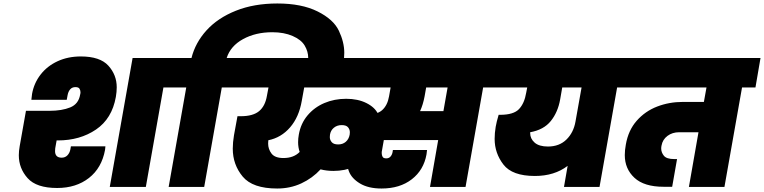

<svg xmlns="http://www.w3.org/2000/svg" viewBox="-20 -1073 4385 1102"><path d="M305 -267 297 -222Q296 -213 296 -206Q296 -168 334 -168Q354 -168 367 -181.5Q380 -195 384 -216L387 -233H585L583 -213Q564 -109 490.5 -51.5Q417 6 308 6Q189 6 138.5 -50.5Q88 -107 88 -182Q88 -206 93 -234L129 -437H264Q335 -437 383 -456.5Q431 -476 440 -530Q442 -537 442 -543Q442 -554 436.5 -563.5Q431 -573 413 -573Q394 -573 383 -560.5Q372 -548 368 -527L363 -500H160Q162 -522 164 -534Q175 -596 213 -645Q251 -694 310.5 -721.5Q370 -749 444 -749Q554 -749 602 -696Q650 -643 650 -572Q650 -546 645 -517Q623 -392 531 -329.5Q439 -267 312 -267ZM1024 -740 994 -571H918L817 0H610L741 -740Z M1572 -1053Q1711 -1053 1802.5 -1007.5Q1894 -962 1925 -896.5Q1956 -831 1956 -770Q1956 -743 1951 -714L1948 -696H1744L1746 -710Q1749 -726 1749 -741Q1749 -777 1729 -811Q1709 -845 1659.5 -866.5Q1610 -888 1543 -888Q1447 -888 1375 -848.5Q1303 -809 1281 -740H1358L1329 -571H1253L1152 0H948L1049 -571H972L1001 -740H1079Q1101 -828 1165.5 -899Q1230 -970 1334 -1011.5Q1438 -1053 1572 -1053Z M1712 -494Q1696 -401 1645 -342Q1594 -283 1520 -268Q1519 -258 1519 -249Q1519 -217 1538.5 -191.5Q1558 -166 1607 -166Q1666 -166 1700 -201Q1691 -227 1691 -257Q1691 -278 1695 -300Q1706 -364 1745 -410.5Q1784 -457 1841.5 -481.5Q1899 -506 1967 -506Q2034 -506 2083 -481.5Q2132 -457 2150 -418.5Q2168 -380 2168 -341Q2168 -322 2164 -300Q2152 -235 2113 -188Q2074 -141 2016.5 -116.5Q1959 -92 1894 -92Q1854 -92 1820 -101Q1773 -50 1709.5 -20.5Q1646 9 1571 9Q1430 9 1373 -59.5Q1316 -128 1316 -220Q1316 -256 1323 -297L1343 -406H1362Q1432 -406 1467 -435Q1502 -464 1512 -523L1521 -571H1307L1337 -740H2242L2212 -571H1726ZM1941 -355Q1915 -355 1896.5 -340Q1878 -325 1874 -300Q1873 -293 1873 -286Q1873 -270 1884 -257Q1895 -244 1921 -244Q1947 -244 1964.5 -259Q1982 -274 1987 -300Q1988 -307 1988 -314Q1988 -330 1977.5 -342.5Q1967 -355 1941 -355Z M2830 -571H2753L2652 0H2448L2495 -269H2183L2171 -201Q2171 -197 2171 -193Q2171 -182 2176 -173Q2181 -164 2197 -164Q2212 -164 2221 -174Q2230 -184 2233 -199L2235 -212H2431Q2430 -201 2428 -187Q2412 -97 2343.5 -44Q2275 9 2170 9Q2094 9 2046 -20Q1998 -49 1982.5 -90Q1967 -131 1967 -167Q1967 -188 1971 -211L2007 -413H2070Q2142 -413 2173 -440.5Q2204 -468 2213 -520L2222 -571H1974L2003 -740H2859ZM2549 -571H2426L2417 -520Q2408 -472 2391 -435H2525Z M3599 -571H3522L3421 0H3217L3238 -121Q3162 -63 3050 -63Q2920 -63 2869.5 -128.5Q2819 -194 2819 -276Q2819 -309 2825 -345Q2830 -374 2842 -414H2850Q2928 -414 2959 -447Q2990 -480 3000 -540L3006 -571H2808L2837 -740H3628ZM3318 -571H3207L3195 -502Q3182 -429 3141.5 -378.5Q3101 -328 3023 -314Q3023 -312 3023 -309Q3023 -277 3048.5 -254.5Q3074 -232 3125 -232Q3190 -232 3231 -272Q3272 -312 3283 -375Z M4316 -571H4239L4138 0H3934L3989 -314H3878Q3839 -314 3811 -293Q3783 -272 3777 -238Q3775 -229 3775 -221Q3775 -198 3790.5 -179Q3806 -160 3850 -160H3866L3838 -1H3789Q3677 -1 3621.5 -52.5Q3566 -104 3566 -183Q3566 -211 3572 -243Q3586 -325 3634.5 -380Q3683 -435 3752 -461.5Q3821 -488 3899 -488H4020L4035 -571H3577L3606 -740H4345Z"/></svg>

Font: Fz Poppins Black
Style: Italic
Weight: 900
Italic angle: -10°
Designer: Ninad Kale (Devanagari), Jonny Pinhorn (Latin)
Foundry: Indian Type Foundry
Version: Vit hóa bi Vntype.Com & FontZin.Com